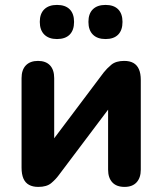

<svg xmlns="http://www.w3.org/2000/svg" viewBox="-20 -744 654 773"><path d="M134.2 8.5Q112 8.5 96.9 0.2Q81.8 -8 74.2 -25.4Q66.8 -42.8 66.8 -69.2V-429.2Q66.8 -462.8 84.1 -480.8Q101.5 -498.8 133 -498.8Q164.5 -498.8 181.4 -480.8Q198.2 -462.8 198.2 -429.2V-151.8H171.5L397.5 -452.2Q409.8 -468 428.2 -483.4Q446.8 -498.8 480 -498.8Q502.5 -498.8 517.1 -490.5Q531.8 -482.2 539.2 -465.4Q546.8 -448.5 546.8 -421.8V-61Q546.8 -28.2 529.9 -9.9Q513 8.5 481.5 8.5Q449 8.5 432.1 -9.9Q415.2 -28.2 415.2 -61V-339.2H442.8L216 -38Q204.5 -22.2 186.4 -6.9Q168.2 8.5 134.2 8.5ZM405.1 -586.8Q371.8 -586.8 353.9 -604.8Q336 -622.8 336 -655.9Q336 -689 353.9 -706.6Q371.8 -724.2 404.9 -724.2Q438 -724.2 455.6 -706.6Q473.2 -688.9 473.2 -655.7Q473.2 -622.5 455.7 -604.6Q438.1 -586.8 405.1 -586.8ZM209.4 -586.8Q176.6 -586.8 158.4 -604.8Q140.2 -622.8 140.2 -655.9Q140.2 -689 158.4 -706.6Q176.6 -724.2 209.4 -724.2Q242.8 -724.2 260.5 -706.6Q278.2 -688.9 278.2 -655.7Q278.2 -622.5 260.5 -604.6Q242.8 -586.8 209.4 -586.8Z"/></svg>

Font: Nunito ExtraLight
Style: Regular
Weight: 200
Designer: Vernon Adams
Foundry: Vernon Adams
Version: Version 3.602;April 4, 2023;FontCreator 14.0.0.2856 64-bit